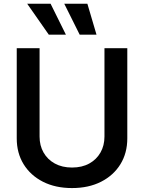

<svg xmlns="http://www.w3.org/2000/svg" viewBox="-20 -982 761 1014"><path d="M531.7 -727.5H652.3V-251Q652.3 -173.8 616 -114.7Q579.6 -55.7 513.9 -22.2Q448.2 11.2 360.4 11.2Q272.5 11.2 206.8 -22.2Q141.1 -55.7 104.7 -114.7Q68.4 -173.8 68.4 -251V-727.5H189V-260.7Q189 -213.4 210 -176.5Q231 -139.6 269.5 -118.4Q308.1 -97.2 360.4 -97.2Q413.1 -97.2 451.4 -118.4Q489.7 -139.6 510.7 -176.5Q531.7 -213.4 531.7 -260.7ZM237.8 -798.8 123.5 -962.4H247.1L328.1 -798.8ZM400.9 -798.8 319.3 -962.4H441.4L489.7 -798.8Z"/></svg>

Font: Inter Cardless Tabular Medium
Style: Regular
Weight: 500
Designer: Rasmus Andersson
Foundry: rsms
Version: Version 4.000;git-4fc901f